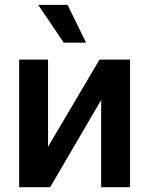

<svg xmlns="http://www.w3.org/2000/svg" viewBox="-20 -778 621 798"><path d="M393.6 -530.3H520.5V0H400.4V-362.3L188.5 0H59.6V-530.3H179.7V-168ZM138.7 -757.8H260.7L337.9 -600.6H245.1Z"/></svg>

Font: Pretendard Std SemiBold
Style: Regular
Weight: 600
Designer: Base glyphs from Inter by Rasmus Andersson; Hangeul glyphs from Noto Sans CJK(Source Han Sans) by Jang Soo-young and Kan
Foundry: Kil Hyung-jin
Version: Version 1.309